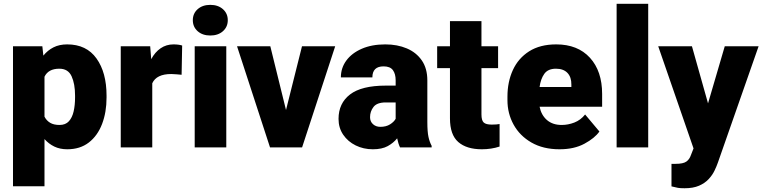

<svg xmlns="http://www.w3.org/2000/svg" viewBox="-20 -770 3983 1003"><path d="M536.6 -270.5V-260.3Q536.6 -183.6 513.2 -122.3Q489.7 -61 444.1 -25.6Q398.4 9.8 331.5 9.8Q293 9.8 263.7 -4.4Q234.4 -18.6 212.4 -43.5V203.1H47.9V-528.3H201.2L206.5 -479.5Q229 -507.3 259.5 -522.7Q290 -538.1 331.1 -538.1Q431.6 -538.1 484.1 -464.6Q536.6 -391.1 536.6 -270.5ZM372.1 -260.3V-270.5Q372.1 -332 354 -371.6Q335.9 -411.1 290 -411.1Q232.4 -411.1 212.4 -369.1V-160.6Q222.7 -140.1 241.7 -128.7Q260.7 -117.2 291 -117.2Q322.3 -117.2 339.8 -136.5Q357.4 -155.8 364.7 -188.2Q372.1 -220.7 372.1 -260.3Z M931.6 -532.2 928.7 -379.4Q918.9 -380.4 902.3 -381.8Q885.7 -383.3 874.5 -383.3Q797.4 -383.3 775.4 -335V0H610.8V-528.3H764.6L770 -460.9Q789.6 -497.6 819.1 -517.8Q848.6 -538.1 886.2 -538.1Q913.6 -538.1 931.6 -532.2Z M987.3 -664.6Q987.3 -699.7 1012.7 -722.2Q1038.1 -744.6 1078.6 -744.6Q1119.1 -744.6 1144.5 -722.2Q1169.9 -699.7 1169.9 -664.6Q1169.9 -629.4 1144.5 -606.9Q1119.1 -584.5 1078.6 -584.5Q1038.1 -584.5 1012.7 -606.9Q987.3 -629.4 987.3 -664.6ZM1162.1 -528.3V0H997.1V-528.3Z M1392.1 -528.3 1474.1 -195.3 1557.6 -528.3H1731L1558.1 0H1390.6L1218.3 -528.3Z M2069.8 0Q2060.5 -19 2054.7 -47.4Q2035.6 -23.4 2005.6 -6.8Q1975.6 9.8 1927.7 9.8Q1878.9 9.8 1838.1 -10.3Q1797.4 -30.3 1772.9 -66.2Q1748.5 -102.1 1748.5 -148.9Q1748.5 -230.5 1808.6 -276.6Q1868.7 -322.8 1996.1 -322.8H2046.9V-350.6Q2046.9 -383.8 2032.5 -403.6Q2018.1 -423.3 1983.9 -423.3Q1925.3 -423.3 1925.3 -365.7H1760.7Q1760.7 -415 1789.3 -453.9Q1817.9 -492.7 1870.1 -515.4Q1922.4 -538.1 1992.7 -538.1Q2055.7 -538.1 2105.2 -517.1Q2154.8 -496.1 2183.6 -454.3Q2212.4 -412.6 2212.4 -349.6V-133.3Q2212.4 -81.5 2218.3 -54.9Q2224.1 -28.3 2234.9 -8.3V0ZM1966.8 -107.4Q1997.1 -107.4 2017.6 -120.4Q2038.1 -133.3 2046.9 -149.4V-234.9H1995.1Q1949.2 -234.9 1931.2 -211.4Q1913.1 -188 1913.1 -157.7Q1913.1 -135.3 1928.5 -121.3Q1943.8 -107.4 1966.8 -107.4Z M2582 -528.3V-414.1H2495.1V-172.4Q2495.1 -141.1 2506.8 -130.1Q2518.6 -119.1 2548.8 -119.1Q2563 -119.1 2572.3 -119.9Q2581.5 -120.6 2589.8 -122.1V-4.4Q2546.4 9.8 2497.1 9.8Q2417.5 9.8 2374 -28.1Q2330.6 -65.9 2330.6 -151.9V-414.1H2263.7V-528.3H2330.6V-659.7H2495.1V-528.3Z M2903.3 9.8Q2817.4 9.8 2756.3 -25.4Q2695.3 -60.5 2663.1 -118.9Q2630.9 -177.2 2630.9 -246.6V-265.1Q2630.9 -342.3 2659.2 -404.1Q2687.5 -465.8 2744.4 -502Q2801.3 -538.1 2885.7 -538.1Q2998 -538.1 3061.8 -468.3Q3125.5 -398.4 3125.5 -279.3V-212.4H2798.8Q2807.6 -168.5 2837.4 -142.8Q2867.2 -117.2 2914.1 -117.2Q2947.8 -117.2 2980.5 -129.9Q3013.2 -142.6 3036.6 -171.9L3111.3 -83Q3086.9 -48.3 3033.2 -19.3Q2979.5 9.8 2903.3 9.8ZM2884.3 -411.1Q2842.3 -411.1 2823.2 -384Q2804.2 -356.9 2798.8 -315.4H2964.8V-328.1Q2965.3 -367.2 2944.3 -389.2Q2923.3 -411.1 2884.3 -411.1Z M3366.2 -750V0H3201.2V-750Z M3594.7 -528.3 3678.7 -230 3766.1 -528.3H3942.9L3730.5 78.6Q3723.6 98.6 3712.4 121.8Q3701.2 145 3681.6 166Q3662.1 187 3631.6 200.2Q3601.1 213.4 3556.2 213.4Q3532.2 213.4 3521.2 211.2Q3510.3 209 3487.8 203.6V85.9H3509.3Q3548.8 85.9 3565.4 74.2Q3582 62.5 3589.4 40L3603 5.4L3418.5 -528.3Z"/></svg>

Font: Vazirmatn UI Black
Style: Regular
Weight: 900
Designer: Saber Rastikerdar
Foundry: Saber Rastikerdar
Version: Version 33.003